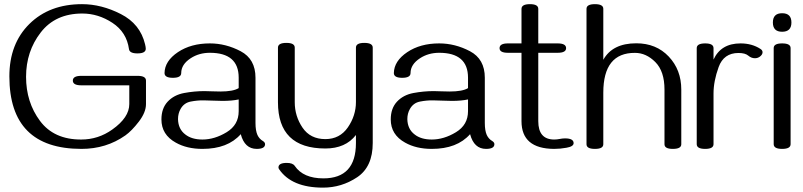

<svg xmlns="http://www.w3.org/2000/svg" viewBox="-20 -694 3808 910"><path d="M366.2 11.7Q24.4 11.7 24.4 -332Q24.4 -486.8 119.4 -580.6Q214.4 -674.3 368.7 -674.3Q460.9 -674.3 552.7 -627.4Q644.5 -580.6 667.5 -484.4Q670.9 -470.7 670.9 -462.9Q670.9 -440.9 631.3 -440.9Q593.8 -440.9 591.3 -461.4Q580.1 -541.5 512.9 -585.7Q445.8 -629.9 370.1 -629.9Q242.2 -629.9 172.9 -540Q103.5 -450.2 103.5 -330.1Q103.5 -209.5 169.7 -120.8Q235.8 -32.2 365.2 -32.7Q445.8 -32.7 512.2 -80.1Q592.8 -137.2 592.8 -200.7V-289.6H365.2Q325.2 -289.6 325.2 -312Q325.2 -334.5 365.2 -334.5H632.3Q671.9 -334.5 671.9 -312V-200.7Q671.9 -161.6 638.2 -117.7Q604.5 -73.7 574.2 -52.2Q483.4 11.7 366.2 11.7Z M1196.8 11.7Q1139.6 11.7 1121.1 -58.1Q1059.6 11.7 939.5 11.7Q865.7 11.7 813 -18.1Q745.1 -55.7 745.1 -127.9Q745.1 -180.2 774.4 -211.9Q804.2 -244.1 852.8 -253.2Q901.4 -262.2 948.7 -262.2Q964.4 -262.2 984.1 -261.2Q1003.9 -260.3 1024.4 -260.3Q1085.4 -260.3 1111.3 -276.4V-325.7Q1111.3 -443.8 974.6 -443.8Q923.3 -443.8 883.8 -418Q838.9 -388.7 838.9 -347.7Q838.9 -325.2 799.3 -325.2Q759.8 -325.2 759.8 -347.7Q760.7 -404.8 823.2 -446.8Q885.3 -488.3 974.6 -488.3Q1050.3 -488.3 1120.6 -451.2Q1190.9 -414.1 1190.9 -325.7V-111.3Q1190.9 -75.2 1200.2 -54.2Q1209 -35.6 1225.6 -25.9Q1236.3 -19.5 1236.3 -10.7Q1236.3 11.7 1196.8 11.7ZM939.5 -32.7Q997.1 -32.7 1054.2 -67.4Q1111.3 -102.1 1111.3 -167V-222.7Q1079.6 -215.8 1034.7 -215.8Q1012.2 -215.8 989.7 -217Q967.3 -218.3 944.8 -218.3Q915.5 -218.8 883.8 -212.6Q852.1 -206.5 835.9 -177.7Q823.7 -156.2 823.7 -129.4Q824.7 -82 858.4 -56.6Q888.7 -32.7 939.5 -32.7Z M1746.6 -16.1Q1746.6 96.7 1672.9 146Q1599.1 195.3 1510.7 195.3Q1362.3 195.3 1302.7 107.9Q1299.8 103.5 1299.8 99.6Q1299.8 78.1 1338.9 78.1Q1367.7 78.1 1377 92.3Q1417.5 151.4 1512.7 151.4Q1667 151.4 1667 -16.1V-54.2Q1617.7 9.8 1522 9.8Q1297.4 9.8 1297.4 -209.5V-468.3Q1297.4 -490.7 1337.4 -490.7Q1377 -490.7 1377 -468.3V-209.5Q1377 -143.6 1413.8 -89.1Q1450.7 -34.7 1522 -34.7Q1590.3 -34.7 1628.7 -90.3Q1667 -146 1667 -210.4V-468.3Q1667 -490.7 1706.5 -490.7Q1746.6 -490.7 1746.6 -468.3Z M2283.7 11.7Q2226.6 11.7 2208 -58.1Q2146.5 11.7 2026.4 11.7Q1952.6 11.7 1899.9 -18.1Q1832 -55.7 1832 -127.9Q1832 -180.2 1861.3 -211.9Q1891.1 -244.1 1939.7 -253.2Q1988.3 -262.2 2035.6 -262.2Q2051.3 -262.2 2071 -261.2Q2090.8 -260.3 2111.3 -260.3Q2172.4 -260.3 2198.2 -276.4V-325.7Q2198.2 -443.8 2061.5 -443.8Q2010.3 -443.8 1970.7 -418Q1925.8 -388.7 1925.8 -347.7Q1925.8 -325.2 1886.2 -325.2Q1846.7 -325.2 1846.7 -347.7Q1847.7 -404.8 1910.2 -446.8Q1972.2 -488.3 2061.5 -488.3Q2137.2 -488.3 2207.5 -451.2Q2277.8 -414.1 2277.8 -325.7V-111.3Q2277.8 -75.2 2287.1 -54.2Q2295.9 -35.6 2312.5 -25.9Q2323.2 -19.5 2323.2 -10.7Q2323.2 11.7 2283.7 11.7ZM2026.4 -32.7Q2084 -32.7 2141.1 -67.4Q2198.2 -102.1 2198.2 -167V-222.7Q2166.5 -215.8 2121.6 -215.8Q2099.1 -215.8 2076.7 -217Q2054.2 -218.3 2031.7 -218.3Q2002.4 -218.8 1970.7 -212.6Q1939 -206.5 1922.9 -177.7Q1910.6 -156.2 1910.6 -129.4Q1911.6 -82 1945.3 -56.6Q1975.6 -32.7 2026.4 -32.7Z M2606 11.7Q2451.7 10.7 2451.7 -119.6V-443.8H2387.2Q2347.7 -443.8 2347.7 -465.8Q2347.7 -488.3 2387.2 -488.3H2451.7V-651.9Q2451.7 -674.3 2491.7 -674.3Q2531.2 -674.3 2531.2 -651.9V-488.3H2623Q2663.1 -488.3 2663.1 -465.8Q2663.1 -443.8 2623 -443.8H2531.2V-119.6Q2531.2 -33.2 2606 -32.7Q2620.1 -32.7 2632.8 -35.4Q2645.5 -38.1 2658.2 -38.1Q2698.7 -38.1 2698.7 -15.6Q2698.7 0.5 2664.6 6.3Q2635.3 11.7 2606 11.7Z M3168.9 11.7Q3129.4 11.7 3129.4 -10.3V-269.5Q3129.4 -356.4 3085.9 -399.9Q3042.5 -443.4 2989.7 -443.4Q2839.4 -444.3 2839.4 -254.9V-10.3Q2839.4 11.7 2799.8 11.7Q2759.8 11.7 2759.8 -10.3V-652.3Q2759.8 -674.3 2799.8 -674.3Q2839.4 -674.3 2839.4 -652.3V-410.6Q2882.8 -488.8 2995.6 -488.8Q3090.3 -488.8 3149.7 -425.8Q3209 -362.8 3209 -269.5V-10.3Q3209 11.7 3168.9 11.7Z M3322.3 11.7Q3282.2 11.7 3282.2 -10.7V-465.8Q3282.2 -488.3 3322.3 -488.3Q3361.8 -488.3 3361.8 -465.8V-411.6Q3397 -488.3 3489.7 -488.3Q3544.4 -488.3 3584.5 -461.9Q3594.2 -455.6 3594.2 -446.3Q3594.2 -435.1 3581.1 -425.3Q3570.8 -418 3558.1 -418Q3541 -418 3526.4 -430.4Q3511.7 -442.9 3480 -442.9Q3410.2 -442.9 3386 -376Q3361.8 -309.1 3361.8 -251V-10.7Q3361.8 11.7 3322.3 11.7Z M3687 -631.3Q3731 -631.3 3731 -587.4Q3731 -543.5 3687 -543.5Q3643.1 -543.5 3643.1 -587.4Q3643.1 -631.3 3687 -631.3ZM3647 -466.3Q3647 -488.3 3687 -488.3Q3727.1 -488.3 3727.1 -466.3V-10.7Q3727.1 11.7 3687 11.7Q3647 11.7 3647 -10.7Z"/></svg>

Font: Gayathri
Style: Regular
Weight: 400
Designer: Binoy Dominic <binoy.domenic@gmail.com>
Foundry: SMC
Version: Version 1.000